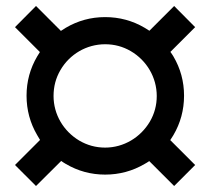

<svg xmlns="http://www.w3.org/2000/svg" viewBox="-20 -680 700 640"><path d="M330.5 -98C378 -98 422 -110 462 -133.5C467.5 -136.5 472.5 -139.5 477.5 -143L560.5 -60L630.5 -130L547.5 -213L558 -229.5C581.5 -269.5 593.5 -313.5 593.5 -361C593.5 -408.5 581.5 -452 558 -492C554.5 -497.5 551.5 -502.5 548 -507L630.5 -589.5L560.5 -660L478 -577.5C473 -581 467.5 -584 462 -587.5C422 -611 378 -623 330.5 -623C283 -623 239.5 -611 199.5 -587.5L183 -577L100 -660L30 -589.5L113 -506.5C110 -502 107 -497 104 -492C80.5 -452 68.5 -408.5 68.5 -361C68.5 -313.5 80.5 -269.5 104 -229.5C107 -224 110 -219 113.5 -213.5L30 -130L100 -60L184 -143.5C189 -140 194 -136.5 199.5 -133.5C239.5 -110 283 -98 330.5 -98ZM330.5 -188C299 -188 270.5 -196 244 -211.5C191.5 -243 158.5 -298.5 158.5 -360C158.5 -391.5 166 -420 181.5 -446.5C212 -499 268 -532.5 330.5 -532.5C361 -532.5 389.5 -525 416 -509.5C469 -478.5 502.5 -422 502.5 -360C502.5 -329.5 495 -301 479.5 -274.5C448.5 -222 392.5 -188 330.5 -188Z"/></svg>

Font: Vela Sans SemBd
Style: Regular
Weight: 600
Designer: Principal design: Mikhail Sharanda - project Manrope.
Design modification: Ravid Balaliev
Foundry: Mikhail Sharanda
Version: Version 1.001